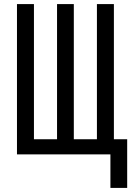

<svg xmlns="http://www.w3.org/2000/svg" viewBox="-20 -755 642 939"><path d="M602 164H520V0H63V-735H146V-74H259V-735H341V-74H454V-735H537V-74H602Z"/></svg>

Font: Iosevka Meiseki Sans
Style: Regular
Weight: 400
Monospace: yes
Designer: Belleve Invis
Foundry: Belleve Invis
Version: Version 11.2.6; ttfautohint (v1.8.4)